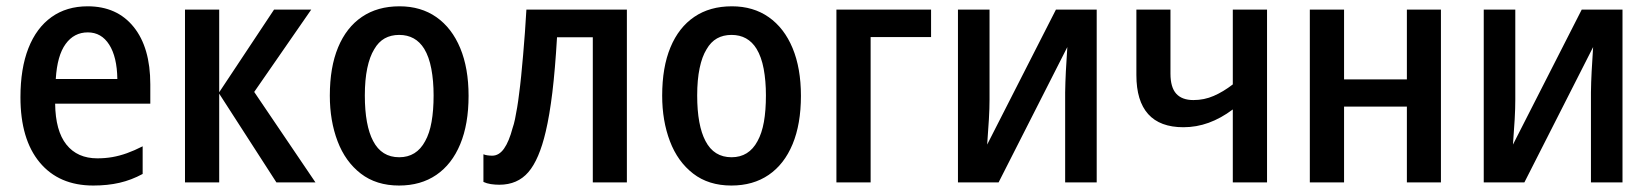

<svg xmlns="http://www.w3.org/2000/svg" viewBox="-20 -570 5158 600"><path d="M271.5 9.8Q164.1 9.8 104 -62.5Q43.9 -134.8 43.9 -266.1Q43.9 -356 68.8 -419.4Q93.8 -482.9 140.9 -516.6Q188 -550.3 253.9 -550.3Q345.7 -550.3 397.7 -485.8Q449.7 -421.4 449.7 -306.2V-246.1H152.3Q153.3 -161.1 187.5 -118.2Q221.7 -75.2 284.2 -75.2Q308.6 -75.2 331.1 -79.1Q353.5 -83 376.7 -91.3Q399.9 -99.6 425.8 -112.8V-26.4Q390.6 -7.3 353.5 1.2Q316.4 9.8 271.5 9.8ZM154.3 -323.2H346.7Q345.7 -392.1 321.3 -430.4Q296.9 -468.8 254.4 -468.8Q211.4 -468.8 185.1 -432.6Q158.7 -396.5 154.3 -323.2Z M558.1 0V-540H665V-281.7L836.4 -540H952.6L774.4 -282.7L965.8 0H843.8L665 -277.3V0Z M1227.1 9.8Q1155.8 9.8 1107.4 -27.6Q1059.1 -64.9 1034.9 -128.7Q1010.7 -192.4 1010.7 -271Q1010.7 -359.9 1036.6 -422.1Q1062.5 -484.4 1111.1 -517.3Q1159.7 -550.3 1228.5 -550.3Q1295.4 -550.3 1343.8 -516.4Q1392.1 -482.4 1418.2 -419.7Q1444.3 -356.9 1444.3 -270.5Q1444.3 -182.1 1418.2 -119.4Q1392.1 -56.6 1343.5 -23.4Q1294.9 9.8 1227.1 9.8ZM1227.5 -78.6Q1281.7 -78.6 1308.6 -128.9Q1322.3 -153.3 1328.6 -189Q1335 -224.6 1335 -272Q1335 -317.4 1327.9 -355Q1320.8 -392.6 1305.7 -417.5Q1278.8 -460.9 1227.5 -460.9Q1201.7 -460.9 1182.1 -450Q1162.6 -439 1149.4 -416Q1135.3 -393.1 1127.7 -356.9Q1120.1 -320.8 1120.1 -271.5Q1120.1 -224.6 1126.7 -189Q1133.3 -153.3 1146 -129.4Q1172.4 -78.6 1227.5 -78.6Z M1540.5 7.3Q1527.3 7.3 1514.2 5.4Q1501 3.4 1490.7 -1.5V-87.9Q1496.6 -85.4 1503.9 -84.5Q1511.2 -83.5 1518.1 -83.5Q1539.6 -83.5 1555.2 -105.7Q1570.8 -127.9 1582 -170.4Q1585.9 -181.2 1589.4 -197.8Q1592.8 -214.4 1596.2 -234.6Q1599.6 -254.9 1602.1 -276.4Q1605.5 -301.3 1608.6 -332Q1611.8 -362.8 1614.7 -397.7Q1617.7 -432.6 1620.4 -468.8Q1623 -504.9 1625 -540H1939V0H1832.5V-453.6H1720.7Q1714.8 -353 1706.1 -281Q1697.3 -209 1685.5 -159.2Q1665 -71.3 1631.1 -32Q1597.2 7.3 1540.5 7.3Z M2265.6 9.8Q2194.3 9.8 2146 -27.6Q2097.7 -64.9 2073.5 -128.7Q2049.3 -192.4 2049.3 -271Q2049.3 -359.9 2075.2 -422.1Q2101.1 -484.4 2149.7 -517.3Q2198.2 -550.3 2267.1 -550.3Q2334 -550.3 2382.3 -516.4Q2430.7 -482.4 2456.8 -419.7Q2482.9 -356.9 2482.9 -270.5Q2482.9 -182.1 2456.8 -119.4Q2430.7 -56.6 2382.1 -23.4Q2333.5 9.8 2265.6 9.8ZM2266.1 -78.6Q2320.3 -78.6 2347.2 -128.9Q2360.8 -153.3 2367.2 -189Q2373.5 -224.6 2373.5 -272Q2373.5 -317.4 2366.5 -355Q2359.4 -392.6 2344.2 -417.5Q2317.4 -460.9 2266.1 -460.9Q2240.2 -460.9 2220.7 -450Q2201.2 -439 2188 -416Q2173.8 -393.1 2166.3 -356.9Q2158.7 -320.8 2158.7 -271.5Q2158.7 -224.6 2165.3 -189Q2171.9 -153.3 2184.6 -129.4Q2210.9 -78.6 2266.1 -78.6Z M2593.8 0V-540H2889.6V-454.1H2700.7V0Z M2973.6 0V-540H3072.3V-258.8Q3072.3 -231.4 3070.3 -197.3Q3068.4 -163.1 3064.9 -118.2L3279.8 -540H3407.2V0H3308.6V-281.2Q3309.1 -313 3310.8 -346.7Q3312.5 -380.4 3315.4 -422.9L3100.6 0Z M3832.5 0V-228Q3795.4 -200.2 3757.1 -186.3Q3718.8 -172.4 3678.2 -172.4Q3605 -172.4 3568.1 -213.4Q3531.2 -254.4 3531.2 -335.4V-540H3637.7V-340.3Q3637.7 -296.9 3655.8 -277.1Q3673.8 -257.3 3709.5 -257.3Q3743.2 -257.3 3772.9 -270.3Q3802.7 -283.2 3832.5 -306.2V-540H3939.5V0Z M4073.2 0V-540H4180.2V-321.8H4376.5V-540H4482.9V0H4376.5V-236.8H4180.2V0Z M4616.7 0V-540H4715.3V-258.8Q4715.3 -231.4 4713.4 -197.3Q4711.4 -163.1 4708 -118.2L4922.9 -540H5050.3V0H4951.7V-281.2Q4952.1 -313 4953.9 -346.7Q4955.6 -380.4 4958.5 -422.9L4743.7 0Z"/></svg>

Font: Open Sans
Style: Regular
Weight: 600
Width: 3
Foundry: Ascender Corporation
Version: Version 1.000